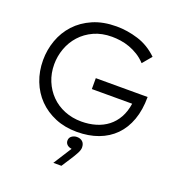

<svg xmlns="http://www.w3.org/2000/svg" viewBox="-165 -845 1136 1226"><g transform="rotate(20 403.0 -231.5)"><path d="M407 10Q326 10 260 -17.5Q194 -45 147 -93Q100 -141 74.5 -206.5Q49 -272 49 -348Q49 -418 72.5 -483.5Q96 -549 142.5 -599.5Q189 -650 258 -680Q327 -710 418 -710Q491 -710 565 -687Q639 -664 699 -606L647 -544Q622 -571 593 -589Q564 -607 533.5 -618Q503 -629 472 -633.5Q441 -638 413 -638Q344 -638 290.5 -613.5Q237 -589 200 -548Q163 -507 144 -454.5Q125 -402 125 -347Q125 -286 146.5 -234Q168 -182 206 -143.5Q244 -105 297 -83.5Q350 -62 412 -62Q464 -62 509.5 -75.5Q555 -89 590 -116Q625 -143 648 -184Q671 -225 679 -280H405V-354H757Q757 -266 732.5 -198Q708 -130 662.5 -84Q617 -38 552.5 -14Q488 10 407 10ZM414 123Q393 120 382 109Q371 98 371 82Q371 62 386.5 51Q402 40 421 40Q445 40 459.5 53.5Q474 67 474 93Q474 109 462 132Q450 155 427 190L390 247H335L414 123Z"/></g></svg>

Font: Tilda Sans
Style: Regular
Weight: 400
Designer: ParaType Ltd
Foundry: ParaType Ltd
Version: Version 1.009